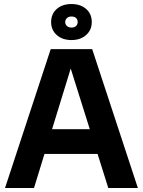

<svg xmlns="http://www.w3.org/2000/svg" viewBox="-20 -934 710 954"><path d="M518 0 301 -690H438L665 0ZM5 0 232 -690H361L149 0ZM151 -169V-292H519V-169ZM335 -735Q290 -735 262 -760Q234 -785 234 -824Q234 -865 262 -889.5Q290 -914 335 -914Q380 -914 408 -889.5Q436 -865 436 -824Q436 -785 408 -760Q380 -735 335 -735ZM335 -797Q350 -797 358 -805Q366 -813 366 -824Q366 -837 358 -844.5Q350 -852 335 -852Q321 -852 312.5 -844Q304 -836 304 -824Q304 -813 312.5 -805Q321 -797 335 -797Z"/></svg>

Font: Radio Canada Big SemiBold
Style: Regular
Weight: 600
Designer: Étienne Aubert Bonn
Foundry: Coppers and Brasses
Version: Version 1.001